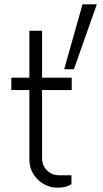

<svg xmlns="http://www.w3.org/2000/svg" viewBox="-20 -860 479 890"><path d="M362.5 -840H428.8L322.5 -538.8H277.5ZM175 -717.5V-500H312.5V-442.5H175V-127.5Q175 -92.5 198.1 -70Q221.2 -47.5 255 -47.5H311.2V-6.2Q286.2 10 248.8 10Q193.8 10 155 -28.1Q116.2 -66.2 116.2 -120V-442.5H32.5V-500H116.2V-717.5Z"/></svg>

Font: Now Light
Style: Regular
Weight: 300
Designer: Alfredo Marco Pradil
Foundry: Alfredo Marco Pradil
Version: Version 1.002;PS 001.002;hotconv 1.0.88;makeotf.lib2.5.64775